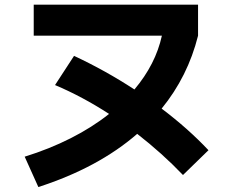

<svg xmlns="http://www.w3.org/2000/svg" viewBox="-20 -752 978 809"><path d="M439.5 -272Q326.7 -345.2 211.9 -393.6L292 -516.6Q424.8 -454.6 546.4 -375Q635.7 -481 662.1 -601.6H122.1V-732.4H814.5V-601.6Q771.5 -429.7 661.1 -294.4Q772.9 -210 858.4 -119.1L751 -14.6Q663.1 -106.4 558.1 -188Q394 -45.4 141.6 36.1L84 -91.8Q188 -124 278.1 -169.7Q368.2 -215.3 439.5 -272Z"/></svg>

Font: Pretendard JP ExtraBold
Style: Regular
Weight: 800
Designer: Base glyphs from Inter by Rasmus Andersson; Hangeul glyphs from Noto Sans CJK(Source Han Sans) by Jang Soo-young and Kan
Foundry: Kil Hyung-jin
Version: Version 1.309